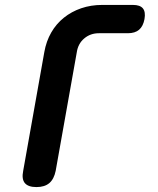

<svg xmlns="http://www.w3.org/2000/svg" viewBox="-20 -750 640 780"><path d="M206.2 -56Q199.4 -22.5 180.5 -6.3Q161.5 10 128 10Q94.5 10 80.9 -6.3Q67.4 -22.5 74.2 -56L160.1 -538.8Q167.8 -582.5 188.1 -617.8Q208.4 -653.1 239.3 -677.9Q270.2 -702.8 309.8 -716.4Q349.5 -730 395.2 -730H520Q549.1 -730 560.6 -715.8Q572.1 -701.6 567 -672.5Q561.6 -643.4 545.1 -629.2Q528.5 -615 499.4 -615H381.6Q347.3 -615 322.4 -594Q297.4 -573.1 292.1 -538.5Z"/></svg>

Font: Maple Mono
Style: Italic
Weight: 400
Italic angle: -10°
Monospace: yes
Designer: subframe7536
Version: Version 7.300